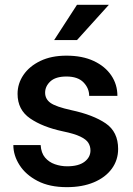

<svg xmlns="http://www.w3.org/2000/svg" viewBox="-20 -770 555 800"><path d="M356.9 -143.1Q356.9 -160.6 348.1 -174.8Q339.4 -189 314.7 -200.9Q290 -212.9 242.2 -222.7Q157.7 -240.7 105.5 -276.6Q53.2 -312.5 53.2 -378.9Q53.2 -421.9 77.9 -458Q102.5 -494.1 148.2 -516.1Q193.8 -538.1 256.8 -538.1Q323.2 -538.1 370.6 -515.9Q418 -493.7 443.6 -455.8Q469.2 -418 469.2 -370.6H351.6Q351.6 -402.3 327.9 -426.8Q304.2 -451.2 256.8 -451.2Q211.9 -451.2 189.9 -430.9Q168 -410.6 168 -383.8Q168 -357.4 190.4 -341.3Q212.9 -325.2 277.3 -311Q368.2 -291.5 420.2 -256.1Q472.2 -220.7 472.2 -149.4Q472.2 -103 445.8 -66.9Q419.4 -30.8 371.3 -10.5Q323.2 9.8 258.3 9.8Q186 9.8 136.5 -16.1Q86.9 -42 61.3 -82.3Q35.6 -122.6 35.6 -165.5H149.4Q151.4 -132.8 167.7 -113.5Q184.1 -94.2 208.7 -85.7Q233.4 -77.1 259.8 -77.1Q307.1 -77.1 332 -95.9Q356.9 -114.7 356.9 -143.1ZM205.6 -603 300.8 -750H433.6L300.8 -603Z"/></svg>

Font: Vazirmatn RD Medium
Style: Regular
Weight: 500
Designer: Saber Rastikerdar
Foundry: Saber Rastikerdar
Version: Version 33.003